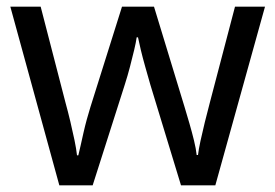

<svg xmlns="http://www.w3.org/2000/svg" viewBox="-20 -557 826 576"><path d="M431 -303Q423 -331 415.5 -357.5Q408 -384 402.5 -407Q397 -430 394 -445H390Q388 -430 382.5 -407Q377 -384 370 -357Q363 -330 354 -302L258 -1H158L11 -537H102L176 -251Q184 -222 191 -192.5Q198 -163 203.5 -136.5Q209 -110 211 -91H215Q218 -103 222 -121Q226 -139 230.5 -159Q235 -179 240.5 -199Q246 -219 251 -235L346 -537H442L534 -235Q541 -212 548.5 -186Q556 -160 562 -135.5Q568 -111 570 -92H574Q576 -109 581.5 -134.5Q587 -160 594.5 -190.5Q602 -221 610 -251L685 -537H775L626 -1H523Z"/></svg>

Font: Noto Sans Meetei Mayek
Style: Regular
Weight: 400
Designer: Monotype Design Team and Neelakash Kshetrimayum
Foundry: Monotype Imaging Inc.
Version: Version 2.002